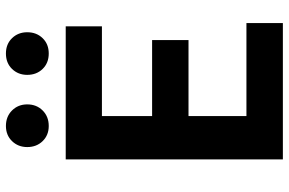

<svg xmlns="http://www.w3.org/2000/svg" viewBox="-185 -800 985 655"><g transform="rotate(-90 307.5 -472.5)"><path d="M91.3 0V-740.8H545.2V-617.3H239V-446.1H498.4V-321.9H239V-124.3H556.2V0ZM205.2 -798.7Q173.8 -798.7 153.6 -819.5Q133.3 -840.3 133.3 -872.1Q133.3 -903.1 153.6 -924Q173.8 -944.8 205.2 -944.8Q237.4 -944.8 258.1 -924Q278.9 -903.1 278.9 -872.1Q278.9 -840.3 258.1 -819.5Q237.4 -798.7 205.2 -798.7ZM452.5 -798.7Q420.1 -798.7 399.9 -819.5Q379.6 -840.3 379.6 -872.1Q379.6 -903.1 399.9 -924Q420.1 -944.8 452.5 -944.8Q484.5 -944.8 504.7 -924Q525 -903.1 525 -872.1Q525 -840.3 504.7 -819.5Q484.5 -798.7 452.5 -798.7Z"/></g></svg>

Font: Noto Sans TC Thin
Style: Regular
Weight: 100
Designer: Ryoko NISHIZUKA 西塚涼子 (kana, bopomofo & ideographs); Paul D. Hunt (Latin, Greek & Cyrillic); Sandoll Communications 산돌커뮤니
Foundry: Adobe
Version: Version 2.004-H2;hotconv 1.0.118;makeotfexe 2.5.65603